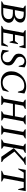

<svg xmlns="http://www.w3.org/2000/svg" viewBox="1872 -2482 621 4404"><g transform="rotate(90 2182.0 -280.5)"><path d="M10 0 13 -16 85 -56 167 -504 108 -544 111 -560H308Q395 -560 446.5 -530.5Q498 -501 498 -442Q498 -392 465.5 -353Q433 -314 377 -297Q439 -285 470.5 -252Q502 -219 502 -170Q502 -129 474 -90Q446 -51 391 -25.5Q336 0 253 0ZM304 -515H250L212 -311H269Q343 -311 379.5 -344.5Q416 -378 416 -428Q416 -470 389.5 -492.5Q363 -515 304 -515ZM282 -266H204L163 -45H264Q342 -45 380.5 -79Q419 -113 419 -170Q419 -220 386 -243Q353 -266 282 -266Z M572 0 575 -16 649 -56 732 -504 672 -544 675 -560H1089L1062 -414H1045L1016 -515H815L777 -313H922L977 -383H993L957 -192H940L915 -268H769L727 -45H967L1034 -155H1050L1023 0Z M1277 10Q1227 10 1193 0Q1159 -10 1124 -29L1141 -169H1158L1189 -72Q1207 -55 1230.5 -42Q1254 -29 1286 -29Q1350 -29 1379 -60Q1408 -91 1408 -143Q1408 -174 1395 -194.5Q1382 -215 1359 -231Q1336 -247 1305 -265Q1258 -290 1234.5 -321.5Q1211 -353 1211 -401Q1211 -452 1237 -490Q1263 -528 1305 -549.5Q1347 -571 1396 -571Q1435 -571 1465.5 -561.5Q1496 -552 1526 -535L1510 -399H1493L1465 -495Q1449 -509 1429.5 -520Q1410 -531 1380 -531Q1342 -531 1312.5 -504Q1283 -477 1283 -431Q1283 -396 1301.5 -371.5Q1320 -347 1361 -324Q1422 -290 1451.5 -256.5Q1481 -223 1481 -168Q1481 -115 1454 -74.5Q1427 -34 1380.5 -12Q1334 10 1277 10Z M1863 10Q1748 10 1682 -54.5Q1616 -119 1616 -226Q1616 -297 1642.5 -359.5Q1669 -422 1716.5 -469.5Q1764 -517 1827 -544Q1890 -571 1963 -571Q2013 -571 2048 -561.5Q2083 -552 2125 -530L2102 -381H2085L2052 -485Q2031 -507 2007.5 -517Q1984 -527 1951 -527Q1869 -527 1813 -487Q1757 -447 1728.5 -381Q1700 -315 1700 -237Q1700 -140 1748.5 -85.5Q1797 -31 1874 -31Q1916 -31 1947.5 -43.5Q1979 -56 2004 -73L2072 -167H2088L2055 -35Q2020 -16 1976 -3Q1932 10 1863 10Z M2175 0 2178 -16 2244 -56 2326 -504 2265 -544 2268 -560H2480L2477 -544L2406 -504L2371 -312H2648L2683 -504L2622 -544L2625 -560H2837L2834 -544L2763 -504L2681 -56L2746 -16L2743 0H2532L2534 -16L2601 -56L2640 -267H2363L2324 -56L2389 -16L2386 0Z M2857 0 2860 -16 2926 -56 3006 -504 2945 -544 2948 -560H3158L3155 -544L3086 -504L3006 -56L3070 -16L3067 0Z M3178 0 3181 -16 3253 -56 3334 -504 3275 -544 3278 -560H3490L3487 -544L3414 -504L3333 -56L3392 -16L3389 0ZM3578 0 3378 -287 3622 -513 3571 -544 3574 -560H3765L3761 -544L3697 -516L3458 -303L3636 -55L3698 -16L3695 0Z M3897 0 3900 -16 3989 -56 4074 -515H3939L3862 -388H3846L3877 -560H4364L4334 -388H4317L4287 -515H4155L4069 -56L4145 -16L4142 0Z"/></g></svg>

Font: Spectral SC
Style: Italic
Weight: 400
Italic angle: -10°
Designer: Jean-Baptiste Levee
Foundry: Production Type
Version: Version 2.001